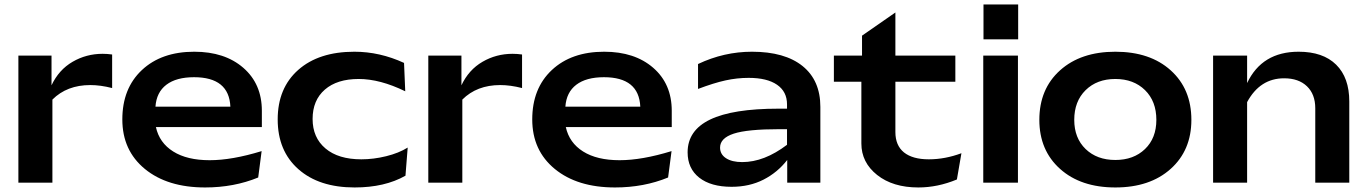

<svg xmlns="http://www.w3.org/2000/svg" viewBox="-20 -805 6022 846"><path d="M61 0V-560.1H207V-429.2Q239.3 -497.6 299.8 -532.7Q360.4 -567.9 432.1 -567.9Q452.6 -567.9 474.1 -564.9V-417Q422.9 -430.2 377.9 -430.2Q274.9 -430.2 210.9 -366.2V0Z M835.9 -577.1Q970.7 -577.1 1052.2 -506.1Q1133.8 -435.1 1133.8 -316.9V-245.1H667Q682.1 -175.8 743.2 -137.5Q804.2 -99.1 903.8 -99.1Q1002.4 -99.1 1132.8 -139.2L1117.7 -22.9Q1010.7 21 883.8 21Q717.8 21 618.4 -60.5Q519 -142.1 519 -278.8Q519 -415.5 605.2 -496.3Q691.4 -577.1 835.9 -577.1ZM995.1 -335Q989.3 -464.8 835 -464.8Q756.8 -464.8 713.1 -431.6Q669.4 -398.4 665 -335Z M1541.5 -577.1Q1653.3 -577.1 1760.3 -527.8L1765.6 -402.8Q1654.3 -457 1560.5 -457Q1465.3 -457 1411.4 -410.2Q1357.4 -363.3 1357.4 -280.8Q1357.4 -198.7 1414.1 -150.9Q1470.7 -103 1572.3 -103Q1626 -103 1681.6 -116.7Q1737.3 -130.4 1776.4 -154.8L1766.6 -30.8Q1675.3 21 1542.5 21Q1385.7 21 1294.7 -59.6Q1203.6 -140.1 1203.6 -278.8Q1203.6 -417 1294.2 -497.1Q1384.8 -577.1 1541.5 -577.1Z M1867.2 0V-560.1H2013.2V-429.2Q2045.4 -497.6 2106 -532.7Q2166.5 -567.9 2238.3 -567.9Q2258.8 -567.9 2280.3 -564.9V-417Q2229 -430.2 2184.1 -430.2Q2081.1 -430.2 2017.1 -366.2V0Z M2642.1 -577.1Q2776.9 -577.1 2858.4 -506.1Q2939.9 -435.1 2939.9 -316.9V-245.1H2473.1Q2488.3 -175.8 2549.3 -137.5Q2610.4 -99.1 2710 -99.1Q2808.6 -99.1 2939 -139.2L2923.8 -22.9Q2816.9 21 2689.9 21Q2523.9 21 2424.6 -60.5Q2325.2 -142.1 2325.2 -278.8Q2325.2 -415.5 2411.4 -496.3Q2497.6 -577.1 2642.1 -577.1ZM2801.3 -335Q2795.4 -464.8 2641.1 -464.8Q2563 -464.8 2519.3 -431.6Q2475.6 -398.4 2471.2 -335Z M3009.8 -133.8Q3009.8 -230.5 3109.1 -278.3Q3208.5 -326.2 3410.6 -326.2H3447.8V-345.2Q3447.8 -401.4 3403.8 -431.6Q3359.9 -461.9 3278.8 -461.9Q3227.5 -461.9 3176.5 -450.7Q3125.5 -439.5 3055.7 -413.1V-522.9Q3169.9 -577.1 3293.5 -577.1Q3438 -577.1 3516.4 -513.9Q3594.7 -450.7 3594.7 -334V0H3448.7V-100.1Q3405.8 -44.9 3344 -13.4Q3282.2 18.1 3203.6 18.1Q3112.3 18.1 3061 -22.2Q3009.8 -62.5 3009.8 -133.8ZM3152.8 -154.8Q3152.8 -125 3179 -107.9Q3205.1 -90.8 3250.5 -90.8Q3347.2 -90.8 3447.8 -167V-235.8H3414.6Q3272.9 -235.8 3212.9 -216.1Q3152.8 -196.3 3152.8 -154.8Z M3775.4 -172.9V-444.8H3654.3V-560.1H3778.3V-647.9L3925.3 -750V-560.1H4189.5V-444.8H3925.3V-223.1Q3925.3 -164.1 3963.1 -133.5Q4001 -103 4072.8 -103Q4144 -103 4216.3 -129.9L4196.3 -14.2Q4111.8 21 4026.4 21Q3914.1 21 3844.7 -34.2Q3775.4 -89.4 3775.4 -172.9Z M4312.5 -560.1H4465.3V0H4312.5ZM4313.5 -785.2H4466.3V-631.8H4313.5Z M4559.6 -276.9Q4559.6 -413.1 4650.9 -495.1Q4742.2 -577.1 4894.5 -577.1Q5047.4 -577.1 5138.4 -495.1Q5229.5 -413.1 5229.5 -276.9Q5229.5 -142.6 5138.2 -60.8Q5046.9 21 4894.5 21Q4742.2 21 4650.9 -60.8Q4559.6 -142.6 4559.6 -276.9ZM4894.5 -100.1Q4975.1 -100.1 5025.1 -148.2Q5075.2 -196.3 5075.2 -276.9Q5075.2 -358.9 5025.1 -408Q4975.1 -457 4894.5 -457Q4813.5 -457 4763.4 -407.7Q4713.4 -358.4 4713.4 -276.9Q4713.4 -196.8 4763.4 -148.4Q4813.5 -100.1 4894.5 -100.1Z M5325.2 0V-560.1H5475.1V-439Q5540.5 -577.1 5702.1 -577.1Q5809.6 -577.1 5867.4 -520Q5925.3 -462.9 5925.3 -357.9V0H5775.4V-328.1Q5775.4 -389.6 5738.8 -424.8Q5702.1 -460 5638.2 -460Q5531.7 -460 5475.1 -355V0Z"/></svg>

Font: Mattone
Style: Regular
Weight: 400
Width: 6
Designer: Nunzio Mazzaferro
Foundry: Collletttivo
Version: Version 2.000;Glyphs 3.2 (3217)